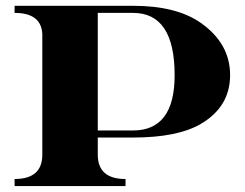

<svg xmlns="http://www.w3.org/2000/svg" viewBox="-20 -629 827 649"><path d="M310.5 -585.4V-188H429.7Q570.3 -188 570.3 -375Q570.3 -585.4 429.7 -585.4ZM29.3 -609.4H429.7Q576.7 -609.4 658.9 -551.5Q757.8 -481.9 757.8 -375.1Q757.8 -268.3 658.9 -210.2Q580.1 -164.1 429.7 -164.1H310.5V-106Q310.5 -23.9 404.3 -23.9V0H29.3V-23.9Q123 -23.9 123 -106V-513.9Q119.6 -585.4 29.3 -585.4Z"/></svg>

Font: itsadzoke
Style: Regular
Weight: 700
Width: 7
Version: Version 0.45